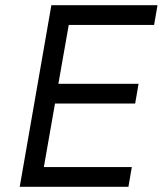

<svg xmlns="http://www.w3.org/2000/svg" viewBox="-20 -720 627 740"><path d="M56 0H475L488 -76H149L192 -321H501L514 -397H205L245 -624H574L587 -700H178Z"/></svg>

Font: Fixel Display 20240404
Style: Italic
Weight: 400
Italic angle: -10°
Designer: AlfaBravo + MacPaw
Foundry: Kyrylo Tkachov, Marchela Mozhyna, Serhii Makarenko, Maria Weinstein, Zakhar Kryvoshyya
Version: Version 1.211;Glyphs 3.2 (3225)